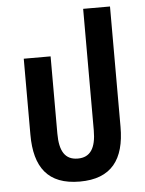

<svg xmlns="http://www.w3.org/2000/svg" viewBox="-52 -744 602 798"><g transform="rotate(-5 249.0 -345.0)"><path d="M249 12C381 12 437 -64 437 -200V-702H325V-195C325 -121 301 -84 249 -84C196 -84 173 -121 173 -195V-517H61V-200C61 -64 116 12 249 12Z"/></g></svg>

Font: Noto Sans Thai UI ExtCond SemBd
Style: Regular
Weight: 600
Width: 2
Designer: Monotype Design Team
Foundry: Monotype Imaging Inc.
Version: Version 2.000